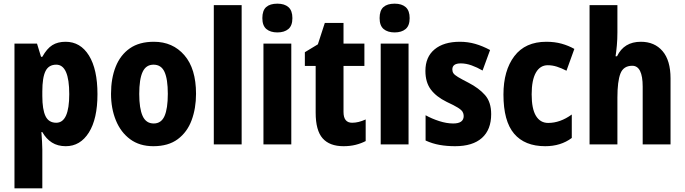

<svg xmlns="http://www.w3.org/2000/svg" viewBox="-20 -788 3738 1048"><path d="M338 -560Q419 -560 465.5 -485Q512 -410 512 -274Q512 -139 465 -64.5Q418 10 339 10Q295 10 263.5 -10Q232 -30 211 -67H206Q208 -38 209.5 -14Q211 10 211 28V240H59V-550H182L204 -478H211Q236 -523 265.5 -541.5Q295 -560 338 -560ZM287 -435Q246 -435 228.5 -400Q211 -365 211 -289V-264Q211 -190 228.5 -154Q246 -118 287 -118Q358 -118 358 -274Q358 -435 287 -435Z M1050 -276Q1050 -197 1026 -132Q1002 -67 950.5 -28.5Q899 10 817 10Q742 10 690.5 -28Q639 -66 612.5 -131Q586 -196 586 -276Q586 -360 611.5 -424Q637 -488 688.5 -524Q740 -560 820 -560Q923 -560 986.5 -486.5Q1050 -413 1050 -276ZM740 -275Q740 -196 758.5 -155Q777 -114 819 -114Q860 -114 878 -154.5Q896 -195 896 -276Q896 -356 878 -395.5Q860 -435 818 -435Q777 -435 758.5 -395.5Q740 -356 740 -275Z M1299 0H1147V-760H1299Z M1494 -768Q1533 -768 1554.5 -749Q1576 -730 1576 -689Q1576 -648 1554 -629.5Q1532 -611 1494 -611Q1456 -611 1434 -629.5Q1412 -648 1412 -689Q1412 -731 1433 -749.5Q1454 -768 1494 -768ZM1570 -550V0H1418V-550Z M1902 -118Q1920 -118 1938 -122.5Q1956 -127 1976 -136V-18Q1951 -5 1921 2.5Q1891 10 1855 10Q1779 10 1741 -33Q1703 -76 1703 -173V-428H1644V-503L1715 -546L1753 -663H1855V-550H1969V-428H1855V-177Q1855 -118 1902 -118Z M2134 -768Q2173 -768 2194.5 -749Q2216 -730 2216 -689Q2216 -648 2194 -629.5Q2172 -611 2134 -611Q2096 -611 2074 -629.5Q2052 -648 2052 -689Q2052 -731 2073 -749.5Q2094 -768 2134 -768ZM2210 -550V0H2058V-550Z M2661 -165Q2661 -80 2610.5 -35Q2560 10 2464 10Q2419 10 2379.5 3Q2340 -4 2303 -21V-159Q2337 -140 2377.5 -127Q2418 -114 2454 -114Q2511 -114 2511 -155Q2511 -167 2505 -177.5Q2499 -188 2479 -200.5Q2459 -213 2418 -232Q2361 -260 2331.5 -299.5Q2302 -339 2302 -401Q2302 -477 2352 -518.5Q2402 -560 2490 -560Q2534 -560 2574 -548.5Q2614 -537 2655 -515L2614 -403Q2585 -420 2554.5 -431Q2524 -442 2495 -442Q2449 -442 2449 -409Q2449 -397 2455 -388Q2461 -379 2480 -367.5Q2499 -356 2538 -336Q2594 -307 2627.5 -269Q2661 -231 2661 -165Z M2956 10Q2844 10 2786 -58.5Q2728 -127 2728 -272Q2728 -403 2787.5 -481.5Q2847 -560 2962 -560Q3008 -560 3045.5 -549.5Q3083 -539 3115 -521L3072 -402Q3045 -416 3020 -424Q2995 -432 2970 -432Q2928 -432 2905 -391.5Q2882 -351 2882 -273Q2882 -194 2905.5 -155.5Q2929 -117 2972 -117Q3038 -117 3101 -163V-35Q3041 10 2956 10Z M3350 -611Q3350 -574 3347 -540.5Q3344 -507 3340 -481H3348Q3386 -560 3478 -560Q3553 -560 3596.5 -509Q3640 -458 3640 -360V0H3488V-315Q3488 -429 3431 -429Q3383 -429 3366.5 -386.5Q3350 -344 3350 -256V0H3198V-760H3350Z"/></svg>

Font: Noto Sans Arabic UI Cn XBd
Style: Regular
Weight: 800
Width: 3
Designer: Monotype Design Team, Nadine Chahine and Nizar Qandah
Foundry: Monotype Imaging Inc.
Version: Version 2.010; ttfautohint (v1.8.4.7-5d5b)